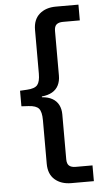

<svg xmlns="http://www.w3.org/2000/svg" viewBox="-59 -742 507 959"><g transform="rotate(-5 194.0 -262.5)"><path d="M259 180Q208 180 176.5 152.5Q145 125 145 73V-146Q145 -187 131.5 -203.5Q118 -220 79 -222L44 -224V-302L79 -304Q118 -306 131.5 -322.5Q145 -339 145 -379V-598Q145 -650 176.5 -677.5Q208 -705 259 -705H372V-626H288Q266 -626 255 -616.5Q244 -607 244 -584V-360Q244 -333 233.5 -312Q223 -291 202 -279Q181 -267 150 -264V-260Q181 -258 202 -246Q223 -234 233.5 -213.5Q244 -193 244 -166V59Q244 82 255 91.5Q266 101 288 101H372V180Z"/></g></svg>

Font: Nunito Sans 12pt ExtraLight 7pt Medium
Style: Regular
Weight: 500
Version: Version 3.101;gftools[0.9.27]